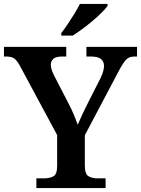

<svg xmlns="http://www.w3.org/2000/svg" viewBox="-22 -951 713 971"><path d="M162 0V-49H201Q228 -49 247.5 -59Q267 -69 267 -112V-268L82 -612Q67 -641 53 -653Q39 -665 11 -665H-2V-714H313V-665H290Q261 -665 248 -653.5Q235 -642 235 -624Q235 -611 240 -596.5Q245 -582 251 -570L325 -427Q341 -396 352 -369.5Q363 -343 371 -320Q381 -344 395.5 -375Q410 -406 427 -439L487 -557Q497 -578 500.5 -593Q504 -608 504 -617Q504 -665 440 -665H415V-714H671V-665H655Q631 -665 615.5 -649Q600 -633 576 -587L407 -267V-115Q407 -70 426 -59.5Q445 -49 472 -49H512V0ZM288 -784Q303 -803 320.5 -829Q338 -855 354.5 -882Q371 -909 382 -931H522V-921Q513 -908 493 -888Q473 -868 447 -846Q421 -824 394.5 -804.5Q368 -785 346 -771H288Z"/></svg>

Font: Noto Naskh Arabic UI Semi
Style: Bold
Weight: 700
Designer: Monotype Design Team, David Williams, Mohamad Dakak and Nizar Qandah
Foundry: Monotype Imaging Inc.
Version: Version 2.014; ttfautohint (v1.8.4.7-5d5b)